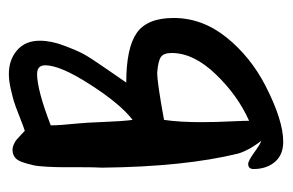

<svg xmlns="http://www.w3.org/2000/svg" viewBox="-130 -554 643 422"><g transform="rotate(-90 191.0 -343.5)"><path d="M239 -645Q270 -645 291 -627Q312 -609 312 -577Q312 -552 301 -523Q290 -494 282 -479.5Q274 -465 248 -427.5Q222 -390 220 -387Q296 -387 329 -364Q362 -341 362 -283Q362 -220 319.5 -167Q277 -114 213 -81Q137 -42 90 -42Q61 -42 45.5 -60.5Q30 -79 30 -107Q30 -119 41 -119Q48 -119 66 -106Q84 -93 92 -90Q89 -94 83.5 -102Q78 -110 75.5 -114.5Q73 -119 69.5 -126.5Q66 -134 64 -141Q35 -259 33 -440Q34 -456 34 -492Q34 -516 34 -528Q34 -540 35 -560.5Q36 -581 38.5 -592Q41 -603 45 -615Q49 -627 56 -632Q63 -637 72 -637Q78 -637 84.5 -634Q91 -631 94 -628.5Q97 -626 105 -618.5Q113 -611 114 -610Q121 -612 145 -621.5Q169 -631 179 -634Q189 -637 206.5 -641Q224 -645 239 -645ZM239 -583Q204 -583 126 -553Q126 -533 130 -495Q132 -476 133.5 -435.5Q135 -395 138 -373Q173 -400 215.5 -466Q258 -532 258 -565Q258 -583 239 -583ZM242 -319Q220 -319 138 -304Q133 -270 133 -222Q133 -206 133.5 -188.5Q134 -171 135 -150Q136 -129 136 -117Q192 -142 238.5 -190.5Q285 -239 285 -287Q285 -305 276 -311Q267 -317 242 -319Z"/></g></svg>

Font: Because We Mentor
Style: Regular
Weight: 400
Designer: Liz Wetzel, Aaron Williamson, Russ McMullin
Foundry: Red Hat
Version: Version 1.000